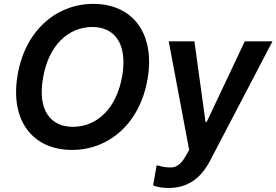

<svg xmlns="http://www.w3.org/2000/svg" viewBox="-20 -757 1414 982"><path d="M735.1 -355.1C774.9 -594.5 651.3 -737.2 457.7 -737.2C269.5 -737.2 108 -602.3 69.6 -371.1C30.2 -132.5 153.4 9.9 348.7 9.9C535.2 9.9 696.4 -123.9 735.1 -355.1ZM199.6 -355.1C226.6 -524.1 329.2 -619 452.4 -619C566.8 -619 632.1 -532.7 605.5 -371.1C577.4 -202.1 475.5 -108.3 353 -108.3C239.3 -108.3 171.5 -192.8 199.6 -355.1ZM763.1 191.1C779.5 198.5 806.8 204.5 842 204.5C941.1 204.5 1007.8 154.1 1054.3 65.3L1373.6 -545.5H1231.9L1036.9 -132.8H1031.2L974.4 -545.5H843L947.4 9.6L931.1 39.1C907.3 81.3 884.2 98.4 855.8 99.4C834.9 99.8 816.4 97.7 781.2 88.1Z"/></svg>

Font: Margiela Sans Semi Bold
Style: Italic
Weight: 600
Italic angle: -9.39999°
Designer: Stefan Endress, Andreas Faust
Version: Version 1.100;FEAKit 1.0